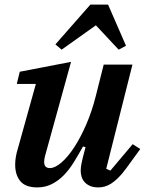

<svg xmlns="http://www.w3.org/2000/svg" viewBox="-20 -803 636 835"><path d="M142 12Q91 12 68.5 -15Q46 -42 46 -87Q46 -120 58 -158L136 -438H53L66 -491L289 -534L176 -125Q172 -110 172 -99Q172 -72 197 -72Q219 -72 247 -96Q275 -120 302.5 -162Q330 -204 355 -261.5Q380 -319 397 -387L431 -522H556L442 -69L460 -61L557 -176L590 -155L529 -71Q510 -45 493.5 -29Q477 -13 462.5 -4Q448 5 434.5 8.5Q421 12 408 12Q386 12 371.5 5.5Q357 -1 348 -11Q339 -21 335 -34Q331 -47 331 -60Q331 -74 334 -90Q337 -106 340 -117L352 -163L341 -166Q321 -130 301 -97.5Q281 -65 257.5 -41Q234 -17 205.5 -2.5Q177 12 142 12ZM221 -610 373 -783H450L528 -604L496 -587L397 -693L248 -587Z"/></svg>

Font: IBM Plex Serif SmBld
Style: Italic
Weight: 600
Italic angle: -14°
Designer: Mike Abbink, Paul van der Laan, Pieter van Rosmalen
Foundry: Bold Monday
Version: Version 3.001